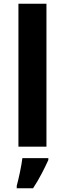

<svg xmlns="http://www.w3.org/2000/svg" viewBox="-20 -780 345 1021"><path d="M227 0H78V-760H227ZM237 71Q222 104 202 142.5Q182 181 156 221H69V208Q77 179 86 136Q95 93 99 61H237Z"/></svg>

Font: Noto Sans Tai Tham
Style: Bold
Weight: 700
Designer: Monotype Design Team 2013. Revised by David WIlliams 2020
Foundry: Monotype Imaging Inc.
Version: Version 2.002; ttfautohint (v1.8.4.7-5d5b)